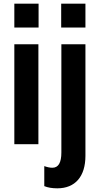

<svg xmlns="http://www.w3.org/2000/svg" viewBox="-20 -785 542 1045"><path d="M58 -635H190V-765H58ZM313 -635H445V-765H313ZM58 0H189V-544H58ZM292 240C389 240 445 176 445 63V-544H314V45C314 100 298 128 265 128C252 128 237 125 221 119V228C240 236 264 240 292 240Z"/></svg>

Font: Kathrein 77 Bold Condensed
Style: Regular
Weight: 700
Width: 3
Designer: Lazydogs Typefoundry, based on Open Sans by Ascender Corporation
Foundry: Lazydogs Typefoundry
Version: Version 1.003;PS 001.003;hotconv 1.0.88;makeotf.lib2.5.64775